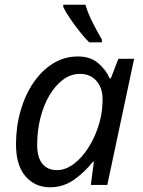

<svg xmlns="http://www.w3.org/2000/svg" viewBox="-20 -786 608 816"><path d="M193 10Q129 10 88.5 -36.5Q48 -83 48 -173Q48 -248 67.5 -315.5Q87 -383 122 -434.5Q157 -486 205 -516Q253 -546 311 -546Q364 -546 397 -518Q430 -490 446 -453H451L483 -536H550L436 0H366L379 -99H375Q341 -55 295 -22.5Q249 10 193 10ZM222 -63Q259 -63 294.5 -90Q330 -117 358.5 -163Q387 -209 403 -266Q411 -295 413.5 -319.5Q416 -344 416 -365Q416 -412 390 -442Q364 -472 320 -472Q281 -472 248 -447.5Q215 -423 190 -380.5Q165 -338 151.5 -284Q138 -230 138 -171Q138 -117 160 -90Q182 -63 222 -63ZM359 -606Q340 -625 318.5 -652Q297 -679 278 -707Q259 -735 249 -756V-766H343Q354 -729 373.5 -690.5Q393 -652 413 -618V-606Z"/></svg>

Font: Manna Sans
Style: Italic
Weight: 400
Italic angle: -12°
Designer: Monotype Design Team
Foundry: Monotype Imaging Inc.
Version: Version 2.001.1; ttfautohint (v1.8.2)